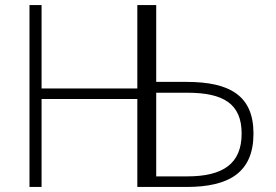

<svg xmlns="http://www.w3.org/2000/svg" viewBox="-20 -742 1095 762"><path d="M723 -374C867 -374 939 -330 939 -212C939 -92 865 -42 723 -42H600V-374ZM720 0C890 0 986 -58 986 -212C986 -361 894 -417 720 -417H600V-722H525V-391H145V-722H97V0H145V-349H525V0Z"/></svg>

Font: Perun ExtraLight
Style: Regular
Weight: 200
Foundry: Copyright (c) Stefan Peev, Context Ltd, 2016
Version: Version 1.089